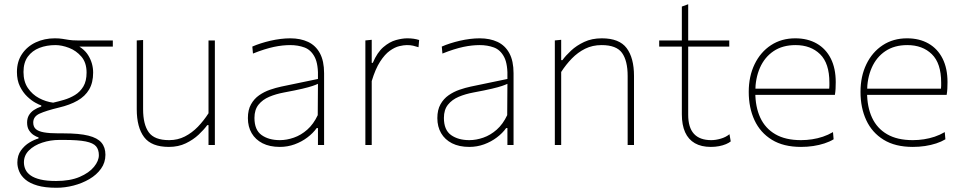

<svg xmlns="http://www.w3.org/2000/svg" viewBox="-20 -685 4551 907"><path d="M247 202Q192.5 202 156.8 191.5Q121 181 100.2 163.5Q79.5 146 70.8 125Q62 104 62 83Q62 49 79 25.5Q96 2 119.5 -12Q143 -26 162 -31V-36Q152.5 -38.5 139.8 -46.5Q127 -54.5 117.5 -69Q108 -83.5 108 -106Q108 -125.5 116.2 -140Q124.5 -154.5 139.5 -164.8Q154.5 -175 175 -182V-187Q166 -189.5 147.2 -199.8Q128.5 -210 108.5 -229Q88.5 -248 74.2 -276.8Q60 -305.5 60 -345Q60 -394.5 84.2 -430.2Q108.5 -466 149.2 -485Q190 -504 239 -504Q259.5 -504 274.8 -501.5Q290 -499 306 -496.5Q322 -494 345 -494H513V-465Q461.5 -465 411 -465Q360.5 -465 310 -465L321 -482Q374.5 -460.5 397.2 -423Q420 -385.5 420 -342Q420 -294.5 401 -262.2Q382 -230 346 -209.5Q310 -189 259 -177Q197 -162 167 -148.2Q137 -134.5 137 -106Q137 -86.5 149 -75.5Q161 -64.5 187.5 -59.8Q214 -55 258 -55H281Q354.5 -55 397.5 -44.2Q440.5 -33.5 459.2 -11.2Q478 11 478 46Q478 83 457.2 112Q436.5 141 402.2 161Q368 181 327.5 191.5Q287 202 247 202ZM245 170Q311 170 356 150.8Q401 131.5 424 103.2Q447 75 447 48Q447 22 433.8 6.2Q420.5 -9.5 384.8 -16.8Q349 -24 282 -24H261Q218 -24 179.5 -11.2Q141 1.5 117 25.2Q93 49 93 82Q93 99.5 100.2 115.5Q107.5 131.5 124.8 143.8Q142 156 171.5 163Q201 170 245 170ZM231 -200Q255.5 -205.5 282.8 -213.5Q310 -221.5 334.2 -236.2Q358.5 -251 373.8 -276.5Q389 -302 389 -342Q389 -389 364.5 -417.5Q340 -446 305.8 -459Q271.5 -472 242 -472Q200.5 -472 166.2 -458.8Q132 -445.5 111.5 -417.5Q91 -389.5 91 -345Q91 -299.5 111.8 -269Q132.5 -238.5 164.5 -221.5Q196.5 -204.5 231 -200Z M778 9Q695.5 9 660.8 -37.2Q626 -83.5 626 -169Q626 -201.5 626 -225.5Q626 -249.5 626 -271Q626 -311.5 626 -348.2Q626 -385 626 -420.8Q626 -456.5 626 -494L656 -496Q656 -440 656 -386Q656 -332 656 -271V-169Q656 -97 682.8 -60Q709.5 -23 779 -23Q819.5 -23 853.2 -40.2Q887 -57.5 914.8 -86.2Q942.5 -115 965 -150V-271Q965 -332 965 -385Q965 -438 965 -494H995Q995 -438 995 -385Q995 -332 995 -271V-221Q995 -160.5 995 -108.5Q995 -56.5 995 0H965V-94H959Q944 -73 918.5 -49Q893 -25 857.8 -8Q822.5 9 778 9Z M1302 9Q1254 9 1220.2 -8.2Q1186.5 -25.5 1168.8 -56Q1151 -86.5 1151 -127Q1151 -166 1165.8 -192.2Q1180.5 -218.5 1204.2 -235Q1228 -251.5 1255.5 -261Q1283 -270.5 1309 -276L1482 -312Q1484.5 -381 1466.8 -415.2Q1449 -449.5 1418.2 -460.8Q1387.5 -472 1351 -472Q1334 -472 1314.8 -470Q1295.5 -468 1274.2 -463.5Q1253 -459 1228.2 -451.2Q1203.5 -443.5 1175 -432L1172 -465Q1190 -473 1211.8 -480Q1233.5 -487 1257.2 -492.5Q1281 -498 1305 -501Q1329 -504 1351 -504Q1399.5 -504 1435.5 -487Q1471.5 -470 1491.2 -433.5Q1511 -397 1511 -339Q1511 -316.5 1511 -281Q1511 -245.5 1511 -211V-137Q1511 -107 1511 -73.5Q1511 -40 1511 0H1482V-80H1476Q1459 -56 1432.2 -35.8Q1405.5 -15.5 1372 -3.2Q1338.5 9 1302 9ZM1302 -23Q1334.5 -23 1368.2 -34.8Q1402 -46.5 1431.5 -72.5Q1461 -98.5 1481 -141L1482 -289Q1472.5 -284.5 1456.5 -279Q1440.5 -273.5 1409 -266Q1377.5 -258.5 1321 -248Q1283.5 -241 1252 -227.8Q1220.5 -214.5 1201.2 -190.5Q1182 -166.5 1182 -128Q1182 -71 1215.8 -47Q1249.5 -23 1302 -23Z M1706 0Q1706 -56.5 1706 -108.5Q1706 -160.5 1706 -221V-271Q1706 -324.5 1706 -381.5Q1706 -438.5 1706 -494L1736 -497V-388H1741Q1762 -437.5 1791.2 -462.5Q1820.5 -487.5 1850.5 -495.8Q1880.5 -504 1904 -504Q1920 -504 1933.8 -502Q1947.5 -500 1960 -496L1957 -462Q1943 -466.5 1931.2 -469.2Q1919.5 -472 1902 -472Q1887.5 -472 1866.2 -467Q1845 -462 1821.5 -445.2Q1798 -428.5 1775.8 -394.2Q1753.5 -360 1736 -302V-221Q1736 -160.5 1736 -108.5Q1736 -56.5 1736 0Z M2197 9Q2149 9 2115.2 -8.2Q2081.5 -25.5 2063.8 -56Q2046 -86.5 2046 -127Q2046 -166 2060.8 -192.2Q2075.5 -218.5 2099.2 -235Q2123 -251.5 2150.5 -261Q2178 -270.5 2204 -276L2377 -312Q2379.5 -381 2361.8 -415.2Q2344 -449.5 2313.2 -460.8Q2282.5 -472 2246 -472Q2229 -472 2209.8 -470Q2190.5 -468 2169.2 -463.5Q2148 -459 2123.2 -451.2Q2098.5 -443.5 2070 -432L2067 -465Q2085 -473 2106.8 -480Q2128.5 -487 2152.2 -492.5Q2176 -498 2200 -501Q2224 -504 2246 -504Q2294.5 -504 2330.5 -487Q2366.5 -470 2386.2 -433.5Q2406 -397 2406 -339Q2406 -316.5 2406 -281Q2406 -245.5 2406 -211V-137Q2406 -107 2406 -73.5Q2406 -40 2406 0H2377V-80H2371Q2354 -56 2327.2 -35.8Q2300.5 -15.5 2267 -3.2Q2233.5 9 2197 9ZM2197 -23Q2229.5 -23 2263.2 -34.8Q2297 -46.5 2326.5 -72.5Q2356 -98.5 2376 -141L2377 -289Q2367.5 -284.5 2351.5 -279Q2335.5 -273.5 2304 -266Q2272.5 -258.5 2216 -248Q2178.5 -241 2147 -227.8Q2115.5 -214.5 2096.2 -190.5Q2077 -166.5 2077 -128Q2077 -71 2110.8 -47Q2144.5 -23 2197 -23Z M2601 0Q2601 -56.5 2601 -108.5Q2601 -160.5 2601 -221V-271Q2601 -324.5 2601 -381.5Q2601 -438.5 2601 -494L2631 -497V-401H2637Q2652 -422 2677.8 -446Q2703.5 -470 2739.8 -487Q2776 -504 2823 -504Q2905.5 -504 2940.2 -457.8Q2975 -411.5 2975 -326Q2975 -294 2975 -271.8Q2975 -249.5 2975 -221Q2975 -163.5 2975 -110Q2975 -56.5 2975 0H2945Q2945 -56.5 2945 -110Q2945 -163.5 2945 -221V-326Q2945 -398 2918.5 -435Q2892 -472 2822 -472Q2779 -472 2744.2 -454.8Q2709.5 -437.5 2681.5 -408.8Q2653.5 -380 2631 -345V-221Q2631 -160.5 2631 -108.5Q2631 -56.5 2631 0Z M3338 9Q3293 9 3262.5 -8.5Q3232 -26 3216.5 -60.2Q3201 -94.5 3201 -145Q3201 -197 3201 -246.5Q3201 -296 3201 -340Q3201 -384 3201 -419.8Q3201 -455.5 3201 -480Q3201 -526.5 3201 -567.8Q3201 -609 3201 -654L3231 -665Q3231 -629.5 3231 -600.8Q3231 -572 3231 -543.5Q3231 -515 3231 -480V-143Q3231 -82.5 3258.2 -52.8Q3285.5 -23 3340 -23Q3361 -23 3385 -30Q3409 -37 3426 -51L3432 -17Q3423.5 -10 3409.2 -4Q3395 2 3376.8 5.5Q3358.5 9 3338 9ZM3094 -465V-494H3425V-465Q3372.5 -465 3318.8 -465Q3265 -465 3214 -465H3206Z M3764 9Q3681 9 3626.2 -24.8Q3571.5 -58.5 3544.2 -117.2Q3517 -176 3517 -251Q3517 -324.5 3544.8 -381.8Q3572.5 -439 3622 -471.5Q3671.5 -504 3737 -504Q3795.5 -504 3838.5 -479.2Q3881.5 -454.5 3904.8 -408.2Q3928 -362 3928 -297Q3928 -280 3927.2 -265.8Q3926.5 -251.5 3924 -237L3897 -264Q3898 -272.5 3898 -280Q3898 -287.5 3898 -295Q3898 -386 3854 -429Q3810 -472 3738 -472Q3677 -472 3634.5 -443.5Q3592 -415 3570 -365Q3548 -315 3548 -251V-249Q3548 -180 3571.5 -129.2Q3595 -78.5 3642.8 -50.8Q3690.5 -23 3764 -23Q3790.5 -23 3816.5 -27Q3842.5 -31 3867.2 -39.2Q3892 -47.5 3915 -61L3918 -27Q3899 -15.5 3874.5 -7.5Q3850 0.5 3821.8 4.8Q3793.5 9 3764 9ZM3533 -237V-266H3902L3924 -263V-237Z M4292 9Q4209 9 4154.2 -24.8Q4099.5 -58.5 4072.2 -117.2Q4045 -176 4045 -251Q4045 -324.5 4072.8 -381.8Q4100.5 -439 4150 -471.5Q4199.5 -504 4265 -504Q4323.5 -504 4366.5 -479.2Q4409.5 -454.5 4432.8 -408.2Q4456 -362 4456 -297Q4456 -280 4455.2 -265.8Q4454.5 -251.5 4452 -237L4425 -264Q4426 -272.5 4426 -280Q4426 -287.5 4426 -295Q4426 -386 4382 -429Q4338 -472 4266 -472Q4205 -472 4162.5 -443.5Q4120 -415 4098 -365Q4076 -315 4076 -251V-249Q4076 -180 4099.5 -129.2Q4123 -78.5 4170.8 -50.8Q4218.5 -23 4292 -23Q4318.5 -23 4344.5 -27Q4370.5 -31 4395.2 -39.2Q4420 -47.5 4443 -61L4446 -27Q4427 -15.5 4402.5 -7.5Q4378 0.5 4349.8 4.8Q4321.5 9 4292 9ZM4061 -237V-266H4430L4452 -263V-237Z"/></svg>

Font: Commissioner Thin
Style: Regular
Weight: 100
Designer: Kostas Bartsokas
Foundry: Kostas Bartsokas
Version: Version 1.001;gftools[0.9.23]